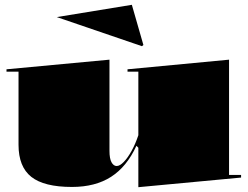

<svg xmlns="http://www.w3.org/2000/svg" viewBox="-20 -763 1032 798"><path d="M279 14Q163 14 110 -28Q57 -70 57 -161V-465H7V-475L435 -515V-136Q435 -104 443.5 -88.5Q452 -73 465 -73Q478 -73 494.5 -90Q511 -107 527 -136Q543 -165 555 -201V-465H510V-475L932 -515V-36H982V-25L555 15V-149L547 -157Q507 -70 441.5 -28Q376 14 279 14ZM570 -571 216 -692 528 -743 576 -576Z"/></svg>

Font: Kalnia SemiExpanded
Style: Bold
Weight: 700
Width: 6
Designer: Frida Medrano
Foundry: Frida Medrano
Version: Version 1.105